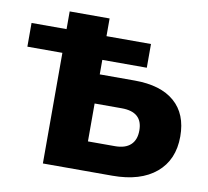

<svg xmlns="http://www.w3.org/2000/svg" viewBox="-81 -832 1001 923"><g transform="rotate(10 419.5 -371.0)"><path d="M186 0V-540H15.1V-655.8H186V-742.2H380.9V-655.8H598.1V-540H380.9V-469.2H551.8Q678.7 -469.2 746.3 -410.6Q814 -352.1 814 -242.2Q814 -127.9 738 -64Q662.1 0 524.9 0ZM380.9 -142.1H513.2Q563 -142.1 589.1 -166.3Q615.2 -190.4 615.2 -236.8Q615.2 -327.1 513.2 -327.1H380.9Z"/></g></svg>

Font: Montserrat ExtraBold
Style: Regular
Weight: 800
Designer: Julieta Ulanovsky
Foundry: Julieta Ulanovsky
Version: Version 9.000